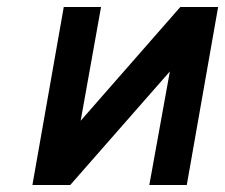

<svg xmlns="http://www.w3.org/2000/svg" viewBox="-20 -531 646 551"><path d="M73 0 163 -511H270L211.5 -184.5L497.5 -511H606L516 0H408.5L467.5 -326L181.5 0Z"/></svg>

Font: Overpass SemiBold
Style: Italic
Weight: 600
Italic angle: -10°
Designer: Delve Withrington, Dave Bailey, Thomas Jockin
Foundry: Delve Fonts LLC
Version: Version 4.000